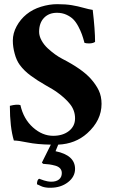

<svg xmlns="http://www.w3.org/2000/svg" viewBox="-20 -678 544 913"><path d="M185.1 101.1 179.2 95.2 221.7 9.8Q156.2 8.8 111.1 -0.5Q65.9 -9.8 45.9 -9.8Q26.9 -72.8 26.9 -174.8Q62 -183.6 77.1 -178.2Q91.8 -112.3 136.5 -72.3Q181.2 -32.2 232.9 -32.2Q278.8 -32.2 307.9 -55.2Q336.9 -78.1 336.9 -115.2Q336.9 -153.3 312.5 -183.6Q288.1 -213.9 246.1 -243.2Q235.4 -251 196.5 -272.9Q157.7 -294.9 126 -318.4Q95.2 -340.8 74.2 -369.1Q58.1 -391.1 49.8 -422.9Q41 -454.6 41 -484.9Q41 -520 59.1 -553.2Q77.1 -586.4 106 -609.9Q135.3 -633.8 175 -646Q214.8 -658.2 252 -658.2Q293 -658.2 321.8 -653.3Q350.6 -648.4 376.2 -641.1Q401.9 -633.8 420.9 -630.9Q432.1 -535.2 432.1 -479Q424.3 -472.7 408.2 -471.7Q392.1 -470.7 381.8 -474.1Q375.5 -497.6 369.4 -514.6Q363.3 -531.7 352.3 -552.5Q341.3 -573.2 328.4 -586.2Q315.4 -599.1 295.4 -608.2Q275.4 -617.2 251 -617.2Q212.4 -617.2 189.2 -593Q166 -568.8 166 -526.9Q166 -506.8 177.5 -485.8Q189 -464.8 207 -448.2Q225.1 -431.6 242.4 -419.2Q259.8 -406.7 276.9 -397.9Q369.1 -350.6 411.1 -304.2Q436 -276.4 449.5 -248.3Q462.9 -220.2 462.9 -184.1Q462.9 -105.5 395 -44.4Q338.4 6.3 256.8 9.8L244.1 41Q336.9 60.1 336.9 125Q336.9 162.6 303 188.7Q269 214.8 220.2 214.8Q213.4 214.8 208 214.6Q202.6 214.4 197.5 213.4Q192.4 212.4 189.5 211.9Q186.5 211.4 181.2 209.5Q175.8 207.5 174.1 206.5Q172.4 205.6 165.3 202.4Q158.2 199.2 155.8 198.2Q155.8 176.8 166 171.9Q183.1 178.2 189.5 180.2Q195.8 182.1 205.1 184.1Q214.4 186 224.1 186Q247.1 186 260.5 175.3Q273.9 164.6 273.9 145Q273.9 131.8 265.9 122.8Q257.8 113.8 242.4 109.6Q227.1 105.5 214.8 103.8Q202.6 102.1 185.1 101.1Z"/></svg>

Font: Linux Libertine G
Style: Bold
Weight: 700
Designer: Philipp H. Poll
Foundry: Philipp H. Poll
Version: Version 5.0.3